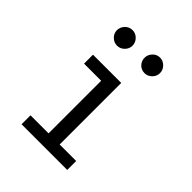

<svg xmlns="http://www.w3.org/2000/svg" viewBox="-190 -773 880 880"><g transform="rotate(45 250.0 -332.5)"><path d="M106 -457V-399H217V-58H100V0H396V-58H289V-457ZM190 -650C180 -660 168 -665 155 -665C141 -665 129 -660 119 -650C109 -639 104 -627 104 -614C104 -601 109 -589 119 -579C129 -569 141 -564 155 -564C168 -564 180 -569 190 -579C200 -589 205 -601 205 -614C205 -628 200 -640 190 -650ZM368 -650C358 -660 346 -665 333 -665C319 -665 307 -660 298 -650C288 -640 283 -628 283 -614C283 -600 288 -588 298 -578C307 -569 319 -564 333 -564C346 -564 358 -569 368 -579C378 -589 383 -601 383 -614C383 -628 378 -640 368 -650Z"/></g></svg>

Font: Inconsolatazi4
Style: Regular
Weight: 400
Designer: Raph Levien, Kirill Tkachev
Foundry: Cyreal
Version: Version 1.013